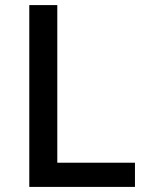

<svg xmlns="http://www.w3.org/2000/svg" viewBox="-20 -734 578 754"><path d="M95 0V-714H205V-95H510V0Z"/></svg>

Font: Noto Sans NKo Unjoined Medium
Style: Regular
Weight: 500
Designer: Monotype Design Team
Foundry: Monotype Imaging Inc.
Version: Version 2.004